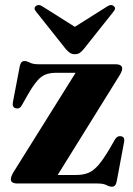

<svg xmlns="http://www.w3.org/2000/svg" viewBox="-20 -711 516 744"><path d="M440.5 -414.5 203.5 -33H276Q302.5 -33 322.5 -41.2Q342.5 -49.5 361.5 -71.5Q380.5 -93.5 405 -135L426 -171.5Q435 -186 449.5 -183Q464.5 -180 461 -161.5L432 -7Q428 12.5 414 12.5Q404.5 12.5 392.5 6.2Q380.5 0 357.5 0H48.5Q22 0 22 -16Q22 -28 34.5 -47.5L273 -429H196Q161.5 -429 139.8 -412.8Q118 -396.5 89.5 -347L64 -302Q55.5 -287.5 41 -291.5Q26 -295.5 30 -315L56.5 -454Q60.5 -474.5 75 -474.5Q84 -474.5 95.8 -468.2Q107.5 -462 130.5 -462H426.5Q453.5 -462 453.5 -445.5Q453.5 -434.5 440.5 -414.5ZM305 -521.5Q297 -511.5 289.2 -506.2Q281.5 -501 270 -501Q259 -501 251 -506.2Q243 -511.5 234.5 -521.5L120.5 -665Q108.5 -679 118.5 -687Q130 -696.5 145.5 -685.5L270 -607L394.5 -685.5Q410.5 -696.5 421 -687Q431.5 -679 419 -665Z"/></svg>

Font: Fraunces 72pt
Style: Bold
Weight: 700
Version: Version 1.000;[b76b70a41]